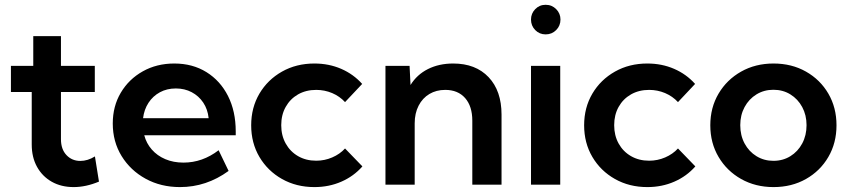

<svg xmlns="http://www.w3.org/2000/svg" viewBox="-20 -759 3489 789"><path d="M386.7 -12.7Q333 9.8 282.7 9.8Q231.4 9.8 192.6 -12.2Q153.8 -34.2 132.1 -73.5Q110.4 -112.8 110.4 -165V-380.9H24.9V-488.3H116.7V-610.4H230.5V-488.3H369.6V-380.9H230.5V-187Q230.5 -145.5 253.2 -121.6Q275.9 -97.7 310.1 -97.7Q340.3 -97.7 370.1 -116.2Z M919.4 -56.6Q828.1 9.8 719.7 9.8Q641.1 9.8 578.6 -24.4Q516.1 -58.6 479.7 -117.7Q443.4 -176.8 443.4 -251.5Q443.4 -322.3 476.3 -377.9Q509.3 -433.6 566.7 -465.8Q624 -498 696.3 -498Q771.5 -498 828.4 -462.6Q885.3 -427.2 917 -364.5Q948.7 -301.8 948.7 -218.8V-203.1H572.8Q581.5 -169.9 603.8 -144.5Q626 -119.1 659.2 -105Q692.4 -90.8 733.9 -90.8Q812 -90.8 878.4 -141.6ZM567.9 -273.4H837.4Q833.5 -310.1 815.2 -337.4Q796.9 -364.7 767.8 -380.1Q738.8 -395.5 702.6 -395.5Q666 -395.5 637.2 -379.9Q608.4 -364.3 590.3 -336.7Q572.3 -309.1 567.9 -273.4Z M1469.2 -75.2Q1433.6 -34.7 1382.8 -12.5Q1332 9.8 1272 9.8Q1197.8 9.8 1138.9 -23.4Q1080.1 -56.6 1046.1 -114Q1012.2 -171.4 1012.2 -244.1Q1012.2 -316.9 1046.1 -374.3Q1080.1 -431.6 1138.9 -464.8Q1197.8 -498 1272 -498Q1331.5 -498 1382.1 -476.1Q1432.6 -454.1 1468.3 -414.1L1397.9 -339.4Q1376 -363.3 1345 -376.5Q1314 -389.6 1279.3 -389.6Q1237.3 -389.6 1204.8 -371.1Q1172.4 -352.5 1154.1 -319.8Q1135.7 -287.1 1135.7 -244.6Q1135.7 -202.1 1154.1 -169.2Q1172.4 -136.2 1204.8 -117.4Q1237.3 -98.6 1279.3 -98.6Q1314 -98.6 1345.2 -112.1Q1376.5 -125.5 1397.9 -148.9Z M2041 0H1920.9V-263.2Q1920.9 -322.3 1891.4 -356Q1861.8 -389.6 1809.6 -389.6Q1772.9 -389.6 1744.6 -372.8Q1716.3 -356 1700.2 -324.7Q1684.1 -293.5 1684.1 -252V0H1564V-488.3H1663.1L1667 -409.7Q1693.4 -452.6 1738.8 -475.3Q1784.2 -498 1842.3 -498Q1934.6 -498 1987.8 -441.9Q2041 -385.7 2041 -288.1Z M2222.2 -617.7Q2196.8 -617.7 2179.4 -635.5Q2162.1 -653.3 2162.1 -678.7Q2162.1 -703.6 2179.4 -721.4Q2196.8 -739.3 2222.2 -739.3Q2248 -739.3 2265.6 -721.4Q2283.2 -703.6 2283.2 -678.7Q2283.2 -653.3 2265.6 -635.5Q2248 -617.7 2222.2 -617.7ZM2282.2 0H2162.1V-488.3H2282.2Z M2837.4 -75.2Q2801.8 -34.7 2751 -12.5Q2700.2 9.8 2640.1 9.8Q2565.9 9.8 2507.1 -23.4Q2448.2 -56.6 2414.3 -114Q2380.4 -171.4 2380.4 -244.1Q2380.4 -316.9 2414.3 -374.3Q2448.2 -431.6 2507.1 -464.8Q2565.9 -498 2640.1 -498Q2699.7 -498 2750.2 -476.1Q2800.8 -454.1 2836.4 -414.1L2766.1 -339.4Q2744.1 -363.3 2713.1 -376.5Q2682.1 -389.6 2647.5 -389.6Q2605.5 -389.6 2573 -371.1Q2540.5 -352.5 2522.2 -319.8Q2503.9 -287.1 2503.9 -244.6Q2503.9 -202.1 2522.2 -169.2Q2540.5 -136.2 2573 -117.4Q2605.5 -98.6 2647.5 -98.6Q2682.1 -98.6 2713.4 -112.1Q2744.6 -125.5 2766.1 -148.9Z M3158.7 9.8Q3084.5 9.8 3025.6 -23.4Q2966.8 -56.6 2932.9 -114Q2898.9 -171.4 2898.9 -244.1Q2898.9 -316.9 2932.9 -374.3Q2966.8 -431.6 3025.6 -464.8Q3084.5 -498 3158.7 -498Q3233.4 -498 3292 -464.8Q3350.6 -431.6 3384 -374.3Q3417.5 -316.9 3417.5 -244.1Q3417.5 -171.4 3384 -114Q3350.6 -56.6 3292 -23.4Q3233.4 9.8 3158.7 9.8ZM3158.2 -98.1Q3197.3 -98.1 3228 -117.2Q3258.8 -136.2 3276.6 -169.4Q3294.4 -202.6 3294.4 -244.6Q3294.4 -286.1 3276.6 -319.1Q3258.8 -352.1 3228 -371.1Q3197.3 -390.1 3158.2 -390.1Q3119.6 -390.1 3088.6 -371.1Q3057.6 -352.1 3039.8 -319.1Q3022 -286.1 3022 -244.6Q3022 -202.6 3039.8 -169.4Q3057.6 -136.2 3088.6 -117.2Q3119.6 -98.1 3158.2 -98.1Z"/></svg>

Font: Kumbh Sans SemiBold
Style: Regular
Weight: 600
Version: Version 1.005